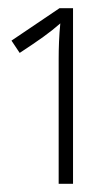

<svg xmlns="http://www.w3.org/2000/svg" viewBox="-20 -734 271 468"><path d="M123 -286H158V-714H125L8 -635L28 -605C75 -636 101 -654 127 -677C124 -647 123 -617 123 -589Z"/></svg>

Font: Kathrein 37 Thin Condensed
Style: Regular
Weight: 250
Width: 3
Designer: Lazydogs Typefoundry, based on Open Sans by Ascender Corporation
Foundry: Lazydogs Typefoundry
Version: Version 1.003;PS 001.003;hotconv 1.0.88;makeotf.lib2.5.64775